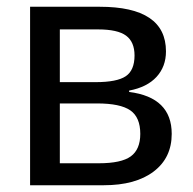

<svg xmlns="http://www.w3.org/2000/svg" viewBox="-20 -548 571 568"><path d="M69 -528H275Q471 -528 471 -396Q471 -351 443 -320.5Q415 -290 362 -280V-276Q488 -260 488 -152Q488 -81 434.5 -40.5Q381 0 287 0H69ZM157 -242V-65H272Q339 -65 367 -85.5Q395 -106 395 -152Q395 -201 365.5 -221.5Q336 -242 267 -242ZM270 -461H157V-305H263Q326 -305 352 -322.5Q378 -340 378 -384Q378 -424 353 -442.5Q328 -461 270 -461Z"/></svg>

Font: Libra Sans
Style: Regular
Weight: 400
Foundry: Context Ltd
Version: Version 1.002